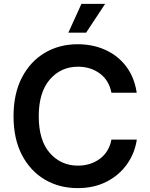

<svg xmlns="http://www.w3.org/2000/svg" viewBox="-20 -967 777 997"><path d="M383.3 9.8Q287.6 9.8 212.4 -34.7Q137.2 -79.1 93.8 -162.6Q50.3 -246.1 50.3 -363.3Q50.3 -481 94 -564.7Q137.7 -648.4 212.9 -692.9Q288.1 -737.3 383.3 -737.3Q462.9 -737.3 528.1 -707.5Q593.3 -677.7 635.7 -621.3Q678.2 -564.9 689.9 -485.4H558.6Q546.4 -549.8 498.5 -585.2Q450.7 -620.6 385.3 -620.6Q295.9 -620.6 238.5 -554Q181.2 -487.3 181.2 -363.3Q181.2 -237.8 238.8 -172.4Q296.4 -106.9 384.8 -106.9Q450.2 -106.9 498.3 -142.3Q546.4 -177.7 558.6 -242.2H690.4Q680.2 -172.4 640.1 -115.2Q600.1 -58.1 534.7 -24.2Q469.2 9.8 383.3 9.8ZM335 -797.4 402.8 -946.8H525.9L427.2 -797.4Z"/></svg>

Font: Inter SemiBold
Style: Regular
Weight: 600
Designer: Rasmus Andersson
Foundry: rsms
Version: Version 4.001;git-9221beed3